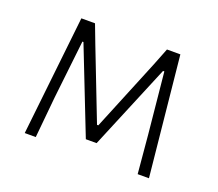

<svg xmlns="http://www.w3.org/2000/svg" viewBox="-85 -571 779 687"><g transform="rotate(20 304.5 -227.5)"><path d="M196 -384 300 -116H305L417 -389L443 -455H494L540 0H497L484 -145L461 -378H456L321 -54H280L153 -378H149L124 -156L109 0H67L117 -455H169Z"/></g></svg>

Font: t
Style: Regular
Weight: 300
Designer: Juan Pablo del Peral
Foundry: Huerta Tipografica
Version: Version 2.004; ttfautohint (v1.8.1)